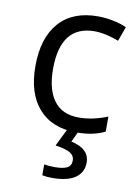

<svg xmlns="http://www.w3.org/2000/svg" viewBox="-88 -604 651 902"><g transform="rotate(10 238.0 -152.5)"><path d="M299.8 9.8Q183.6 9.8 119.9 -61.8Q56.2 -133.3 56.2 -264.2Q56.2 -398.4 120.8 -471.7Q185.5 -544.9 305.2 -544.9Q343.8 -544.9 382.3 -536.6Q420.9 -528.3 442.9 -517.1L418 -448.2Q391.1 -459 359.4 -466.1Q327.6 -473.1 303.2 -473.1Q140.1 -473.1 140.1 -265.1Q140.1 -166.5 179.9 -113.8Q219.7 -61 297.9 -61Q364.7 -61 435.1 -89.8V-18.1Q381.3 9.8 299.8 9.8ZM372.1 141.1Q372.1 188.5 334.7 214.4Q297.4 240.2 224.1 240.2Q199.2 240.2 177.2 235.8V184.1Q199.2 188 228 188Q266.6 188 286.4 178.2Q306.2 168.5 306.2 142.1Q306.2 121.1 286.9 108.2Q267.6 95.2 214.4 86.9L257.3 0H311L284.2 56.2Q372.1 75.2 372.1 141.1Z"/></g></svg>

Font: f04293028
Style: Regular
Weight: 400
Foundry: Ascender Corporation
Version: Version 1.10